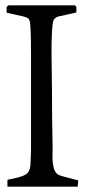

<svg xmlns="http://www.w3.org/2000/svg" viewBox="-20 -703 320 724"><path d="M275 -23 273 1H8V-25Q45 -32 63 -38.5Q81 -45 87.5 -55.5Q94 -66 95 -84.5Q96 -103 97 -134V-497Q97 -526 96.5 -555Q96 -584 94 -612Q93 -627 87.5 -632.5Q82 -638 63.5 -642Q45 -646 5 -655V-677L12 -683H262L268 -677V-656L201 -641Q181 -636 179 -615Q175 -586 174.5 -540.5Q174 -495 175 -446.5Q176 -398 176 -359Q176 -309 176.5 -262Q177 -215 178 -169Q179 -148 178 -119.5Q177 -91 183 -68.5Q189 -46 210 -40Q221 -37 236 -33Q251 -29 263 -26Q275 -23 275 -23Z"/></svg>

Font: Aref Ruqaa Ink
Style: Regular
Weight: 400
Designer: Abdullah Aref
Version: Version 1.005